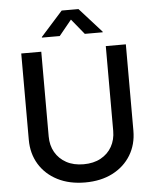

<svg xmlns="http://www.w3.org/2000/svg" viewBox="-62 -996 856 1058"><g transform="rotate(-5 366.0 -466.5)"><path d="M366.2 11.2Q278.8 11.2 213.6 -22.2Q148.4 -55.7 112.5 -114.7Q76.7 -173.8 76.7 -250V-727.5H187.5V-258.8Q187.5 -209.5 209.2 -171.4Q231 -133.3 271 -111.3Q311 -89.4 366.2 -89.4Q421.4 -89.4 461.4 -111.3Q501.5 -133.3 522.9 -171.4Q544.4 -209.5 544.4 -258.8V-727.5H655.3V-250Q655.3 -173.8 619.4 -114.7Q583.5 -55.7 518.6 -22.2Q453.6 11.2 366.2 11.2ZM296.4 -804.7H197.8V-808.1L319.3 -943.8H412.1L534.2 -808.1V-804.7H435.1L365.7 -889.6Z"/></g></svg>

Font: Inter 18pt Medium
Style: Regular
Weight: 500
Designer: Rasmus Andersson
Foundry: rsms
Version: Version 4.001;git-66647c0bb